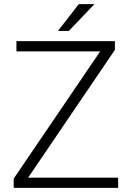

<svg xmlns="http://www.w3.org/2000/svg" viewBox="-20 -910 638 930"><path d="M116.2 -49.3H552.2V0H46.4V-44.9L465.3 -661.1H59.6V-710.9H536.6V-668.5ZM361.8 -890.1H437.5L313.5 -760.3H260.7Z"/></svg>

Font: Roboto Web
Style: Light
Weight: 300
Designer: Google
Version: Version 1.200310; 2013